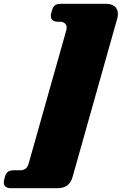

<svg xmlns="http://www.w3.org/2000/svg" viewBox="-95 -819 639 1008"><path d="M524 -746Q524 -732 520 -720L286 110Q270 169 207 169H-39Q-56 169 -65.5 161Q-75 153 -75 139Q-75 129 -73 124L-69 109Q-61 75 -25 75H10Q46 75 55 41L253 -660Q255 -665 255 -674Q255 -688 245.5 -696.5Q236 -705 219 -705H208Q191 -705 181.5 -713Q172 -721 172 -735Q172 -745 174 -750L178 -765Q183 -783 193.5 -791Q204 -799 222 -799H460Q491 -799 507.5 -785Q524 -771 524 -746Z"/></svg>

Font: Shrikhand
Style: Regular
Weight: 400
Italic angle: -14°
Version: Version 1.000;PS 1.000;hotconv 1.0.88;makeotf.lib2.5.647800